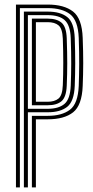

<svg xmlns="http://www.w3.org/2000/svg" viewBox="-20 -820 409 840"><path d="M49.8 0V-800H189Q260.2 -800 299.5 -769.6Q338.8 -739.2 341.8 -654.2Q344.2 -591.8 344.1 -543.6Q344 -495.5 341.8 -443.8Q338.5 -359.2 299.8 -328.6Q261 -298 188.5 -298H137V0H119.5V-313.2H188.5Q250.8 -313.2 286 -339.9Q321.2 -366.5 324.5 -444Q326.2 -490.8 326.5 -539.1Q326.8 -587.5 324.5 -653.8Q321.5 -731.2 286.4 -757.9Q251.2 -784.5 189 -784.5H67V0ZM84.5 0V-769.2H189Q243.8 -769.2 274.1 -745.5Q304.5 -721.8 307 -653.2Q309.2 -590.5 309.1 -543.4Q309 -496.2 307 -444.5Q304.2 -376.5 274 -352.6Q243.8 -328.8 188.5 -328.8H102V0ZM102 -344H188.5Q236.2 -344 261.6 -365Q287 -386 289.5 -445.2Q291.5 -496 291.6 -541.8Q291.8 -587.5 289.5 -652.8Q287.5 -710 263 -731.9Q238.5 -753.8 189 -753.8H102ZM119.5 -359.5V-738.5H189Q228 -738.5 249.1 -720.9Q270.2 -703.2 272 -652.2Q274.2 -588.8 274.2 -543Q274.2 -497.2 272 -445.5Q270 -395 249.1 -377.2Q228.2 -359.5 188.5 -359.5ZM137 -374.8H188.5Q218.8 -374.8 235.9 -388.8Q253 -402.8 254.8 -447.2Q258.8 -542.2 254.8 -650.8Q253 -694.8 236.2 -708.9Q219.5 -723 189 -723H137Z"/></svg>

Font: Big Shoulders Inline Display SemiBold
Style: Regular
Weight: 600
Designer: Patric King
Foundry: XO Type Co
Version: Version 1.000